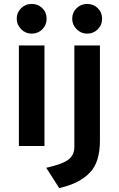

<svg xmlns="http://www.w3.org/2000/svg" viewBox="-20 -742 604 976"><path d="M141 -571Q110 -571 87.5 -593.5Q65 -616 65 -647Q65 -678 87 -700Q109 -722 141 -722Q173 -722 195 -700.5Q217 -679 217 -647Q217 -615 195 -593Q173 -571 141 -571ZM423 -571Q392 -571 369.5 -593.5Q347 -616 347 -647Q347 -678 369 -700Q391 -722 423 -722Q455 -722 477 -700.5Q499 -679 499 -647Q499 -615 477 -593Q455 -571 423 -571ZM76 -511H206V0H76ZM215 111Q296 93 327 70Q358 47 358 4V-511H488V-28Q488 82 438 134Q385 191 281 214Z"/></svg>

Font: OVRPSS Recut ExtraBold
Style: Regular
Weight: 800
Designer: Giant Group
Foundry: Giant Group
Version: Version 1.001;hotconv 1.0.109;makeotfexe 2.5.65596